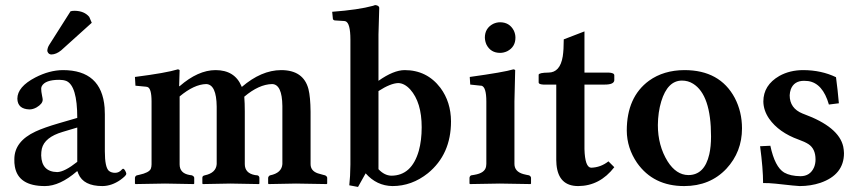

<svg xmlns="http://www.w3.org/2000/svg" viewBox="-20 -718 3357 751"><path d="M255.9 -673.8Q262.2 -675.8 272 -675.8Q309.6 -675.3 329.1 -651.9L338.9 -628.9L219.2 -521Q200.2 -505.4 181.2 -504.9Q170.4 -504.9 166 -515.6Q165.5 -518.1 165 -519Q165.5 -531.7 172.9 -543ZM280.8 -47.9Q213.9 9.8 155.8 9.8Q51.3 9.8 38.1 -66.4Q35.6 -80.1 36.1 -95.2Q36.1 -165 119.1 -203.6Q152.8 -219.2 210 -235.8L282.2 -256.8Q282.2 -382.8 239.3 -401.4Q227.5 -405.8 211.9 -405.8Q157.2 -405.8 143.6 -381.3Q141.1 -376 141.1 -371.1Q141.1 -359.9 144.5 -343.8Q147 -332.5 147 -328.1Q147 -312 123 -297.9Q108.9 -290 95.2 -290Q48.8 -291.5 47.9 -332Q47.9 -378.4 118.2 -415Q173.3 -443.4 226.1 -443.8Q377.4 -443.8 389.2 -296.9Q390.1 -283.7 390.1 -271V-126Q390.1 -64 405.8 -49.8Q415.5 -42 430.2 -42Q445.8 -42 457 -55.2Q460 -57.1 460.9 -58.1Q466.8 -58.1 472.7 -43.9Q474.1 -40 474.1 -38.1Q474.1 -31.2 450.7 -14.2Q417 9.3 380.9 9.8Q306.6 9.8 286.6 -38.1Q284.7 -43.5 283.2 -47.9ZM282.2 -85V-219.2L225.1 -202.1Q154.3 -181.2 143.6 -136.2Q141.1 -124.5 141.1 -109.9Q143.1 -45.9 204.1 -44.9Q232.9 -45.9 282.2 -85Z M680.7 -380.9H682.6Q754.4 -443.4 822.8 -443.8Q897.9 -443.8 924.3 -381.3Q925.3 -379.4 925.8 -377.9Q1002 -443.4 1079.6 -443.8Q1167 -443.8 1186.5 -369.6Q1194.3 -338.4 1194.8 -280.8V-76.2Q1194.8 -49.8 1223.1 -40Q1231 -37.6 1243.7 -34.2L1251.5 -32.2Q1258.8 -28.8 1259.8 -22.9V0L1257.8 2Q1256.8 2 1137.7 0L1030.8 2L1028.8 0V-22.9Q1030.8 -30.3 1036.6 -32.2Q1082 -41.5 1084.5 -76.2V-303.2Q1083.5 -388.2 1044.4 -389.2Q992.7 -388.2 935.5 -339.8Q937.5 -314 937.5 -282.2V-76.2Q937.5 -40.5 977.5 -33.2Q981.9 -32.7 986.8 -32.2Q993.7 -30.3 994.6 -22.9V0L992.7 2Q991.7 2 881.3 0L773.4 2L771.5 0V-22.9Q771.5 -30.3 780.8 -32.2Q825.2 -41.5 827.6 -76.2V-300.8Q826.7 -387.7 786.6 -389.2Q739.3 -388.2 682.6 -340.8V-75.2Q682.6 -40.5 720.7 -33.7Q725.6 -32.7 730.5 -32.2Q738.8 -28.8 739.7 -22.9V0L737.8 2Q736.8 2 625.5 0L509.8 2L507.8 0V-22.9Q509.3 -30.3 515.6 -32.2L524.4 -34.2Q563 -42.5 569.8 -57.6Q572.8 -65.4 572.8 -75.2V-320.8Q572.8 -373.5 556.2 -377.9Q553.2 -378.4 550.8 -378.9L509.8 -382.8L507.8 -417Q629.9 -432.6 675.8 -446.8Q681.2 -445.8 682.6 -443.8Z M1460.4 -56.2Q1483.4 -31.7 1510.3 -30.8Q1590.3 -30.8 1618.2 -128.4Q1629.4 -168.9 1629.4 -220.2Q1629.4 -317.9 1584.5 -368.2Q1562 -392.6 1537.6 -393.1Q1507.3 -392.1 1460.4 -361.8ZM1350.6 -563Q1350.6 -627.9 1331.5 -634.8Q1326.7 -636.2 1320.3 -636.2L1288.6 -638.2Q1283.7 -639.6 1282.2 -643.1L1279.3 -671.9Q1382.3 -679.7 1439 -695.3Q1444.3 -696.8 1447.3 -698.2Q1461.9 -696.8 1463.4 -688Q1463.4 -686 1460.4 -583V-401.9Q1519 -443.4 1562.5 -443.8Q1649.9 -443.8 1702.6 -374.5Q1743.7 -319.3 1744.1 -243.2Q1744.1 -114.3 1653.8 -40.5Q1590.8 9.8 1515.1 9.8Q1453.1 8.8 1410.2 -40L1380.4 13.2L1346.2 6.8Q1350.1 -26.4 1350.6 -74.2Z M1992.2 -321.3V-77.1Q1992.2 -46.9 2026.9 -37.1Q2032.7 -35.6 2039.1 -34.2L2049.3 -32.2Q2056.2 -28.8 2057.1 -22.9V0L2055.2 2Q2054.2 2 1935.1 0L1818.4 2L1816.4 0V-22.9Q1817.9 -30.3 1823.2 -32.2L1835.4 -34.2Q1877 -41 1881.3 -66.9Q1881.8 -72.3 1882.3 -77.1V-320.8Q1882.3 -378.9 1862.8 -382.8Q1861.3 -382.8 1860.4 -382.8L1819.3 -387.2L1817.4 -417Q1951.2 -435.5 1988.3 -446.8Q1994.1 -445.8 1995.1 -443.8Q1995.1 -442.9 1992.2 -321.3ZM1876.5 -570.8Q1876.5 -607.4 1908.7 -624.5Q1922.4 -630.9 1936 -630.9Q1972.7 -630.9 1989.7 -598.6Q1996.1 -585 1996.1 -570.8Q1996.1 -534.2 1963.9 -517.6Q1950.2 -511.2 1936 -511.2Q1899.4 -511.2 1882.8 -543.5Q1877 -556.6 1876.5 -570.8Z M2266.1 -387.2V-134.8Q2268.1 -63.5 2292 -62Q2329.6 -63 2359.9 -86.9L2382.8 -64Q2326.2 9.3 2241.7 9.8Q2164.6 9.8 2156.7 -73.7Q2155.8 -83 2155.8 -91.8V-387.2H2105Q2087.4 -388.2 2086.9 -395V-425.8Q2088.4 -433.6 2125 -434.1Q2170.9 -434.1 2181.2 -497.6Q2185.1 -523.4 2185.1 -564L2266.1 -595.2V-434.1H2360.8Q2382.3 -433.1 2382.8 -423.8V-403.8Q2381.3 -387.2 2345.7 -387.2Z M2647.5 -402.8Q2591.3 -402.8 2566.4 -321.3Q2553.7 -278.8 2553.2 -229Q2553.2 -148.4 2591.3 -86.9Q2625 -33.7 2672.4 -33.2Q2735.8 -33.2 2754.4 -114.7Q2761.2 -145 2761.2 -184.1Q2761.2 -347.2 2690.9 -390.6Q2671.4 -402.8 2647.5 -402.8ZM2431.6 -207Q2431.6 -338.4 2518.6 -402.3Q2575.7 -443.4 2657.2 -443.8Q2795.9 -443.8 2854 -335Q2882.3 -280.8 2882.3 -215.8Q2882.3 -124 2821.3 -58.1Q2757.3 9.8 2656.2 9.8Q2535.6 9.8 2471.7 -81.1Q2432.1 -139.2 2431.6 -207Z M2953.1 -146 2993.2 -147.9Q3010.7 -64.9 3047.4 -43Q3071.8 -29.3 3110.8 -28.8Q3148.9 -28.8 3164.1 -63.5Q3169.9 -77.6 3169.9 -94.2Q3169.9 -136.2 3142.1 -154.3Q3127.4 -163.6 3104 -171.9Q3026.4 -199.7 2988.3 -253.9Q2966.3 -286.1 2965.8 -320.8Q2965.8 -384.8 3028.3 -420.9Q3069.3 -443.8 3122.1 -443.8Q3193.4 -443.4 3250 -416Q3256.8 -365.7 3261.2 -314L3222.2 -309.1Q3198.2 -392.6 3141.1 -400.9Q3132.8 -401.9 3125 -401.9Q3085.9 -401.9 3073.2 -368.7Q3069.3 -357.4 3068.8 -345.2Q3068.8 -294.4 3119.1 -273.9Q3122.1 -272.9 3124 -272Q3261.2 -221.7 3278.3 -144.5Q3280.8 -131.8 3281.2 -119.1Q3281.2 -34.7 3189 -2.9Q3150.9 9.8 3107.9 9.8Q3097.2 9.8 3014.6 0.5Q2986.3 -2.4 2964.8 -2Q2964.8 -57.6 2953.1 -146Z"/></svg>

Font: Linux Libertine O
Style: Semibold
Weight: 700
Designer: Philipp H. Poll
Foundry: Philipp H. Poll
Version: Version 5.0.0